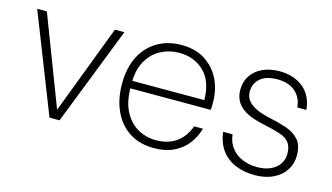

<svg xmlns="http://www.w3.org/2000/svg" viewBox="-67 -720 1626 940"><g transform="rotate(15 746.0 -249.5)"><path d="M222 0 26 -499H75L248 -47L420 -499H468L273 0Z M753 12Q682 12 630.5 -20.5Q579 -53 550.5 -113Q522 -173 522 -253Q522 -333 551.5 -391Q581 -449 634 -480Q687 -511 755 -511Q828 -511 877 -478.5Q926 -446 951 -394Q976 -342 976 -281Q976 -271 976 -262Q976 -253 975 -241H554V-279H932Q931 -374 881 -422.5Q831 -471 754 -471Q705 -471 662.5 -449Q620 -427 593.5 -382Q567 -337 567 -267V-250Q567 -173 593 -124Q619 -75 661.5 -51.5Q704 -28 753 -28Q815 -28 856.5 -58Q898 -88 917 -142H962Q949 -97 921.5 -62Q894 -27 852 -7.5Q810 12 753 12Z M1264 12Q1209 12 1165.5 -6.5Q1122 -25 1095 -61.5Q1068 -98 1061 -153H1109Q1113 -114 1134.5 -86Q1156 -58 1190 -43.5Q1224 -29 1265 -29Q1305 -29 1333.5 -42Q1362 -55 1377.5 -78Q1393 -101 1393 -129Q1393 -166 1377.5 -186Q1362 -206 1331 -216.5Q1300 -227 1253 -237Q1217 -244 1187 -254.5Q1157 -265 1135 -281Q1113 -297 1101 -320Q1089 -343 1089 -374Q1089 -415 1109 -445.5Q1129 -476 1166 -493.5Q1203 -511 1253 -511Q1324 -511 1372 -473Q1420 -435 1427 -362H1381Q1377 -411 1343.5 -440.5Q1310 -470 1252 -470Q1196 -470 1166 -444.5Q1136 -419 1136 -377Q1136 -354 1148.5 -335.5Q1161 -317 1189 -302.5Q1217 -288 1262 -278Q1310 -268 1350.5 -254.5Q1391 -241 1415.5 -213.5Q1440 -186 1440 -134Q1440 -92 1418.5 -59Q1397 -26 1357.5 -7Q1318 12 1264 12Z"/></g></svg>

Font: DM Sans 20pt ExtraLight
Style: Regular
Weight: 250
Version: Version 4.004;gftools[0.9.30]